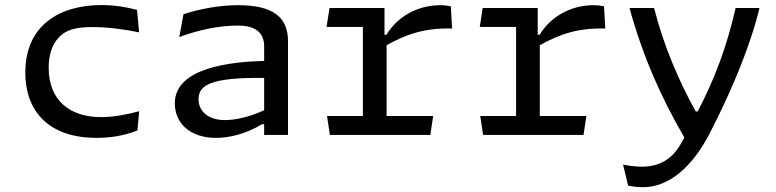

<svg xmlns="http://www.w3.org/2000/svg" viewBox="-20 -546 3140 777"><path d="M390.5 -525.5C222 -525.5 82.5 -444.5 82.5 -252.5C82.5 -87 186.5 12 370.5 12C448.5 12 503.5 -5 536 -18L543.5 -96C497 -83.5 442.5 -72 389 -72C265 -72 177 -137.5 177 -272C177 -353.5 211 -392.5 235 -409.5C260 -427.5 295 -436.5 355 -436.5C412 -436.5 482 -428 543 -415L534.5 -506C491.5 -517.5 443.5 -525.5 390.5 -525.5Z M1145.5 0V-379C1145.5 -478 1083.5 -525 943 -525C863.5 -525 784.5 -508.5 722.5 -488.5L705.5 -396C790.5 -427.5 870.5 -442.5 943 -442.5C1003.5 -442.5 1049 -421 1049 -359V-299.5C913.5 -296 687.5 -272 687.5 -128C687.5 -50.5 745 12 855 12C903 12 972 -1.5 1040.5 -43.5H1049V0ZM783.5 -144.5C783.5 -174.5 796.5 -199.5 849 -214.5C902.5 -230 990 -231.5 1049 -230.5V-100C993 -73.5 933 -60 890.5 -60C823 -60 783.5 -95.5 783.5 -144.5Z M1536 -513.5H1313.5L1301.5 -437H1448.5V-76.5H1303.5L1315 0H1721.5L1733 -76.5H1544.5V-363C1627.5 -409.5 1702.5 -433.5 1809.5 -430.5L1804.5 -520.5C1790.5 -523.5 1777 -525 1762.5 -525C1670 -525 1588.5 -479 1544 -405.5H1536Z M2156 -513.5H1933.5L1921.5 -437H2068.5V-76.5H1923.5L1935 0H2341.5L2353 -76.5H2164.5V-363C2247.5 -409.5 2322.5 -433.5 2429.5 -430.5L2424.5 -520.5C2410.5 -523.5 2397 -525 2382.5 -525C2290 -525 2208.5 -479 2164 -405.5H2156Z M2627 -513.5H2527.5C2582.5 -315 2654.5 -153.5 2749.5 10.5L2737.5 32C2711.5 80 2666.5 128.5 2577.5 128.5C2552.5 128.5 2524.5 125 2501.5 120L2522 205.5C2538 208.5 2559 211.5 2581.5 211.5C2710 211.5 2802.5 93.5 2856 -14.5L2879.5 -61C2941 -185 3015.5 -356 3053.5 -513.5H2957C2920.5 -354 2871.5 -225.5 2803.5 -95H2795.5C2728 -217 2667 -357 2627 -513.5Z"/></svg>

Font: Monaspace Argon
Style: Regular
Weight: 400
Designer: Riley Cran & the Lettermatic Team
Foundry: Lettermatic
Version: Version 1.200 (Monaspace Argon)